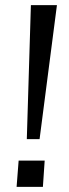

<svg xmlns="http://www.w3.org/2000/svg" viewBox="-20 -732 271 752"><path d="M101 -712H203L135 -187H85ZM155 -103 148 0H45L53 -103Z"/></svg>

Font: Muli
Style: Italic
Weight: 400
Italic angle: -4.541°
Designer: Vernon Adams
Foundry: Vernon Adams
Version: Version 2.001